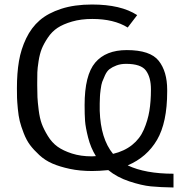

<svg xmlns="http://www.w3.org/2000/svg" viewBox="-20 -736 818 851"><path d="M55 -345Q55 -412 64 -465Q73 -518 96 -566Q119 -614 156 -646Q193 -678 251.5 -697Q310 -716 388 -716Q516 -716 588 -669L546 -614Q485 -652 389 -652Q339 -652 299.5 -640.5Q260 -629 235 -612.5Q210 -596 192 -569Q174 -542 165 -519.5Q156 -497 151 -465Q146 -433 145.5 -415Q145 -397 145 -370V-357Q145 -326 146 -305Q147 -284 151.5 -248Q156 -212 165 -187.5Q174 -163 192 -133.5Q210 -104 235 -86Q260 -68 299 -55.5Q338 -43 387 -43Q390 -43 396 -43.5Q402 -44 405 -44Q382 -81 370.5 -126.5Q359 -172 357 -200Q355 -228 355 -270Q355 -403 402 -458.5Q449 -514 542 -514Q646 -514 683.5 -466.5Q721 -419 721 -338V-330Q721 -193 676 -116Q631 -39 546 -3Q624 34 749 34V95Q689 94 648.5 90Q608 86 553.5 68Q499 50 460 18Q419 22 388 22Q334 22 289.5 12.5Q245 3 212.5 -11Q180 -25 154.5 -48.5Q129 -72 113 -93.5Q97 -115 85 -146Q73 -177 67.5 -199.5Q62 -222 59 -254Q56 -286 55.5 -302.5Q55 -319 55 -345ZM422 -245Q426 -121 481 -54Q531 -66 565.5 -93.5Q600 -121 617.5 -161.5Q635 -202 642 -244Q649 -286 649 -340Q649 -393 627 -423Q605 -453 539 -453Q515 -453 496.5 -446Q478 -439 466 -430Q454 -421 445.5 -402.5Q437 -384 433 -373Q429 -362 426 -338.5Q423 -315 423 -307.5Q423 -300 422 -278Z"/></svg>

Font: CMU Sans Serif
Style: Medium
Weight: 500
Version: Version 0.7.0